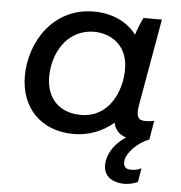

<svg xmlns="http://www.w3.org/2000/svg" viewBox="-52 -579 781 830"><g transform="rotate(5 338.5 -164.0)"><path d="M322 -529C148 -529 49 -376 49 -225C49 -88 139 6 281 6C345 6 405 -17 453 -58C460 -28 478 -7 508 1C464 30 436 70 430 108C420 160 447 196 507 201C529 203 556 198 576 188L586 128C572 136 553 139 535 138C516 136 506 124 510 98C516 65 561 19 609 1L623 -81C610 -78 598 -77 584 -77C551 -77 543 -96 552 -146L618 -520H538C527 -498 516 -471 508 -445C468 -497 404 -529 322 -529ZM333 -442C381 -442 478 -415 478 -291C478 -197 427 -79 305 -79C212 -79 154 -137 154 -232C154 -330 210 -442 333 -442Z"/></g></svg>

Font: Fixel Display Medium
Style: Italic
Weight: 500
Italic angle: -10°
Designer: AlfaBravo + MacPaw
Foundry: Kyrylo Tkachov, Marchela Mozhyna, Serhii Makarenko, Maria Weinstein, Zakhar Kryvoshyya
Version: Version 1.210;Glyphs 3.2 (3217)